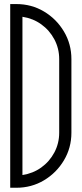

<svg xmlns="http://www.w3.org/2000/svg" viewBox="-20 -907 398 936"><path d="M59.6 8.3H29.8V-887.2H59.6Q133.8 -887.2 194.6 -850.8Q255.4 -814.5 291.7 -753.4Q328.1 -692.4 328.1 -618.7V-260.3Q328.1 -186.5 291.7 -125.5Q255.4 -64.5 194.6 -28.1Q133.8 8.3 59.6 8.3ZM89.4 -53.7Q140.6 -61.5 180.9 -90.3Q221.2 -119.1 244.9 -163.6Q268.6 -208 268.6 -260.3V-618.7Q268.6 -670.9 244.9 -715.3Q221.2 -759.8 180.9 -788.6Q140.6 -817.4 89.4 -825.2Z"/></svg>

Font: Ignotum
Style: Regular
Weight: 400
Designer: GGBot
Version: 0.10